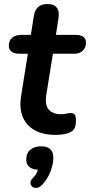

<svg xmlns="http://www.w3.org/2000/svg" viewBox="-20 -663 449 958"><path d="M258 10Q193 10 151 -14.5Q109 -39 92.5 -82Q76 -125 85 -182L119 -395H75Q51 -395 37.5 -405.5Q24 -416 24 -435Q24 -461 41 -475Q58 -489 87 -489H134L149 -585Q154 -614 171 -628.5Q188 -643 217 -643Q249 -643 263 -625Q277 -607 272 -574L259 -489H357Q382 -489 395.5 -479.5Q409 -470 409 -450Q409 -426 393.5 -410.5Q378 -395 351 -395H244L211 -190Q203 -138 224 -115.5Q245 -93 283 -93Q301 -93 311.5 -96Q322 -99 332 -99Q346 -99 352.5 -91.5Q359 -84 359 -64Q359 -30 348 -17Q337 -4 318 2Q306 6 289 8Q272 10 258 10ZM187 262Q175 274 162 274.5Q149 275 140.5 268Q132 261 132 249Q132 237 145 224Q159 210 165.5 194.5Q172 179 174 163L175 184Q144 184 127.5 171Q111 158 111 133Q111 101 131.5 84Q152 67 185 67Q215 67 230.5 81Q246 95 246 123Q246 147 238.5 173Q231 199 218 222Q205 245 187 262Z"/></svg>

Font: Nunito ExtraLight
Style: Bold Italic
Weight: 700
Italic angle: -9°
Version: Version 3.602